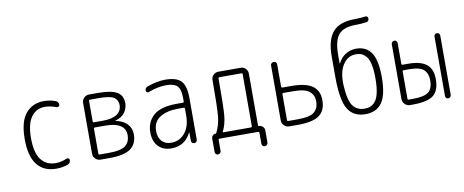

<svg xmlns="http://www.w3.org/2000/svg" viewBox="-72 -1067 3644 1508"><g transform="rotate(-10 1750.0 -313.5)"><path d="M293 9.8Q193.4 9.8 140.6 -57.6Q87.9 -125 87.9 -259.8Q87.9 -402.3 142.6 -466.3Q197.3 -530.3 286.1 -530.3Q333 -530.3 377.9 -514.6Q402.3 -505.9 402.3 -480.5Q402.3 -471.7 394.5 -467.3Q386.7 -462.9 377.9 -465.8Q333 -483.4 289.1 -484.4Q216.8 -484.4 177.2 -428.2Q137.7 -372.1 137.7 -259.8Q137.7 -144.5 179.2 -89.4Q220.7 -34.2 295.9 -34.2Q338.9 -34.2 384.8 -53.7Q392.6 -57.6 400.4 -53.2Q408.2 -48.8 408.2 -40Q408.2 -13.7 383.8 -4.9Q338.9 9.8 293 9.8Z M637.7 -249V-49.8Q637.7 -41 647.5 -41H720.7Q819.3 -41 854.5 -70.8Q889.6 -100.6 889.6 -152.3Q889.6 -257.8 722.7 -256.8H647.5Q637.7 -256.8 637.7 -249ZM637.7 -469.7V-306.6Q637.7 -297.9 647.5 -297.9H718.8Q792 -297.9 830.1 -323.7Q868.2 -349.6 868.2 -396.5Q868.2 -437.5 837.4 -458Q806.6 -478.5 710 -478.5H647.5Q637.7 -478.5 637.7 -469.7ZM646.5 0Q623 0 606 -17.1Q588.9 -34.2 588.9 -56.6V-462.9Q588.9 -486.3 606 -502.9Q623 -519.5 646.5 -519.5H714.8Q824.2 -519.5 869.6 -492.2Q915 -464.8 915 -403.3Q915 -365.2 892.1 -331.1Q869.1 -296.9 814.5 -281.2Q813.5 -281.2 813.5 -280.3L814.5 -279.3Q874 -267.6 906.2 -234.4Q938.5 -201.2 938.5 -150.4Q938.5 -73.2 886.2 -36.6Q834 0 719.7 0Z M1315.4 -288.1Q1225.6 -288.1 1170.4 -253.4Q1115.2 -218.8 1115.2 -144.5Q1115.2 -92.8 1142.6 -63.5Q1169.9 -34.2 1217.8 -34.2Q1284.2 -34.2 1326.7 -85.9Q1369.1 -137.7 1369.1 -224.6V-279.3Q1369.1 -288.1 1360.4 -288.1ZM1210 9.8Q1145.5 9.8 1106.9 -30.8Q1068.4 -71.3 1068.4 -141.6Q1068.4 -225.6 1126 -276.9Q1183.6 -328.1 1315.4 -328.1H1360.4Q1369.1 -328.1 1369.1 -335.9V-365.2Q1369.1 -432.6 1343.8 -459.5Q1318.4 -486.3 1254.9 -486.3Q1188.5 -486.3 1111.3 -457Q1104.5 -454.1 1097.2 -459Q1089.8 -463.9 1089.8 -471.7Q1089.8 -495.1 1112.3 -502.9Q1191.4 -530.3 1254.9 -530.3Q1344.7 -530.3 1381.3 -491.7Q1418 -453.1 1418 -355.5V-23.4Q1418 -13.7 1411.1 -6.8Q1404.3 0 1394 0Q1383.8 0 1377.4 -6.3Q1371.1 -12.7 1371.1 -23.4L1370.1 -89.8Q1370.1 -90.8 1369.1 -90.8Q1368.2 -90.8 1368.2 -89.8Q1320.3 9.8 1210 9.8Z M1630.9 -50.8Q1629.9 -48.8 1631.3 -46.4Q1632.8 -43.9 1635.7 -43.9H1852.5Q1861.3 -43.9 1862.3 -51.8V-467.8Q1862.3 -475.6 1852.5 -475.6H1677.7Q1669.9 -475.6 1669.9 -468.8Q1669.9 -240.2 1663.6 -171.9Q1657.2 -103.5 1630.9 -50.8ZM1539.1 95.7V-11.7Q1539.1 -24.4 1548.3 -34.2Q1557.6 -43.9 1571.3 -43.9Q1576.2 -43.9 1577.1 -46.9Q1606.4 -102.5 1613.8 -171.4Q1621.1 -240.2 1621.1 -463.9Q1621.1 -487.3 1638.2 -503.4Q1655.3 -519.5 1677.7 -519.5H1855.5Q1878.9 -519.5 1895 -502.9Q1911.1 -486.3 1911.1 -462.9V-49.8Q1911.1 -43.9 1918 -43.9Q1935.5 -43.9 1948.2 -31.2Q1960.9 -18.6 1960.9 -1V94.7Q1960.9 105.5 1953.6 112.8Q1946.3 120.1 1936 120.1Q1925.8 120.1 1918.9 113.3Q1912.1 106.4 1912.1 94.7V8.8Q1912.1 0 1903.3 0H1595.7Q1586.9 0 1586.9 8.8V95.7Q1586.9 105.5 1580.1 112.8Q1573.2 120.1 1563 120.1Q1552.7 120.1 1545.9 113.3Q1539.1 106.4 1539.1 95.7Z M2142.6 -258.8V-51.8Q2142.6 -43 2152.3 -43H2225.6Q2325.2 -43 2359.9 -72.8Q2394.5 -102.5 2394.5 -158.2Q2394.5 -205.1 2359.9 -235.8Q2325.2 -266.6 2226.6 -266.6H2152.3Q2142.6 -266.6 2142.6 -258.8ZM2151.4 0Q2127.9 0 2110.8 -17.1Q2093.8 -34.2 2093.8 -56.6V-496.1Q2093.8 -505.9 2101.1 -512.7Q2108.4 -519.5 2119.1 -519.5Q2129.9 -519.5 2136.2 -512.7Q2142.6 -505.9 2142.6 -496.1V-319.3Q2142.6 -310.5 2152.3 -309.6H2223.6Q2335.9 -309.6 2389.6 -272.5Q2443.4 -235.4 2443.4 -157.2Q2443.4 -74.2 2391.1 -37.1Q2338.9 0 2224.6 0Z M2763.7 -466.8Q2699.2 -466.8 2660.2 -406.2Q2621.1 -345.7 2627.9 -236.3Q2634.8 -120.1 2667.5 -77.1Q2700.2 -34.2 2758.8 -34.2Q2786.1 -34.2 2805.7 -42Q2825.2 -49.8 2844.2 -71.8Q2863.3 -93.8 2873.5 -140.1Q2883.8 -186.5 2883.8 -255.9Q2883.8 -323.2 2873.5 -367.7Q2863.3 -412.1 2844.2 -432.6Q2825.2 -453.1 2806.6 -460Q2788.1 -466.8 2763.7 -466.8ZM2758.8 9.8Q2663.1 9.8 2619.1 -62.5Q2575.2 -134.8 2575.2 -320.3V-482.4Q2575.2 -617.2 2629.9 -678.7Q2684.6 -740.2 2803.7 -740.2Q2845.7 -740.2 2887.7 -746.1Q2896.5 -748 2903.8 -742.2Q2911.1 -736.3 2911.1 -726.6Q2911.1 -716.8 2905.3 -709Q2899.4 -701.2 2888.7 -700.2Q2847.7 -694.3 2803.7 -694.3Q2707 -694.3 2667 -647Q2627 -599.6 2627 -484.4V-418Q2627 -417 2627.9 -417Q2629.9 -417 2629.9 -418Q2651.4 -461.9 2689.5 -485.8Q2727.5 -509.8 2773.4 -509.8Q2854.5 -509.8 2894.5 -449.7Q2934.6 -389.6 2934.6 -255.9Q2934.6 -113.3 2890.6 -51.8Q2846.7 9.8 2758.8 9.8Z M3397.5 -23.4V-497.1Q3397.5 -506.8 3403.8 -513.2Q3410.2 -519.5 3419.9 -519.5Q3429.7 -519.5 3436.5 -513.2Q3443.4 -506.8 3443.4 -497.1V-23.4Q3443.4 -13.7 3436.5 -6.8Q3429.7 0 3419.9 0Q3410.2 0 3403.8 -6.3Q3397.5 -12.7 3397.5 -23.4ZM3103.5 -268.6V-51.8Q3103.5 -43.9 3113.3 -43.9H3142.6Q3237.3 -43.9 3271 -71.8Q3304.7 -99.6 3304.7 -164.1Q3304.7 -217.8 3273.9 -248Q3243.2 -278.3 3154.3 -278.3H3113.3Q3103.5 -277.3 3103.5 -268.6ZM3114.3 0Q3090.8 0 3073.7 -17.1Q3056.6 -34.2 3056.6 -56.6V-496.1Q3056.6 -505.9 3064 -512.7Q3071.3 -519.5 3081.1 -519.5Q3090.8 -519.5 3097.2 -512.7Q3103.5 -505.9 3103.5 -496.1V-330.1Q3103.5 -322.3 3113.3 -322.3H3155.3Q3254.9 -322.3 3302.2 -284.7Q3349.6 -247.1 3349.6 -166Q3349.6 -74.2 3301.8 -37.1Q3253.9 0 3138.7 0Z"/></g></svg>

Font: Rounded Mgen+ 2m light
Style: Regular
Weight: 200
Designer: [Source Han Sans]
Ryoko NISHIZUKA  (kana & ideographs); Paul D. Hunt (Latin, Greek & Cyrillic); Wenlong ZHANG  (bopomofo
Version: Version 1.059.20150602